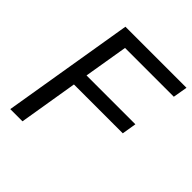

<svg xmlns="http://www.w3.org/2000/svg" viewBox="-197 -864 1000 1000"><g transform="rotate(45 303.0 -364.0)"><path d="M35.6 0 156.2 -727.5H606L592.3 -647.9H232.9L192.4 -404.8H552.2L539.1 -325.2H179.2L125.5 0Z"/></g></svg>

Font: Inter 24pt
Style: Italic
Weight: 400
Italic angle: -9.3988°
Designer: Rasmus Andersson
Foundry: rsms
Version: Version 4.001;git-66647c0bb